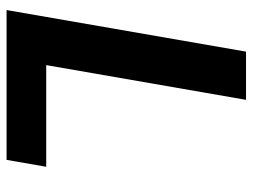

<svg xmlns="http://www.w3.org/2000/svg" viewBox="-110 -640 751 570"><g transform="rotate(90 265.0 -355.5)"><path d="M276.9 -710.9H133.8L10.3 0H455.1L475.6 -117.7H173.8Z"/></g></svg>

Font: Roboto
Style: Bold Italic
Weight: 700
Italic angle: -12°
Designer: Google
Version: Version 2.137; 2017